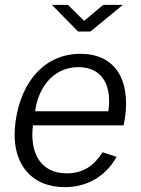

<svg xmlns="http://www.w3.org/2000/svg" viewBox="-20 -762 581 792"><path d="M490 -245 496 -278C518 -440 450 -540 312 -540C168 -540 68 -431 44 -260C21 -89 108 10 247 10C335 10 414 -31 461 -115L403 -134C369 -80 325 -47 255 -47C144 -47 102 -136 116 -245ZM327 -676 260 -742H194L302 -632H353L487 -742H406ZM125 -303C136 -393 195 -485 303 -485C404 -485 442 -407 427 -303Z"/></svg>

Font: Cheyenne Sans Light
Style: Italic
Weight: 300
Italic angle: -8.13011°
Designer: The Public Sans project authors (U.S. Web Design System), Libre Franklin designed by Pablo Impallari and Rodrigo Fuenzal
Foundry: The Cheyenne Sans Project Authors
Version: Version 2.007